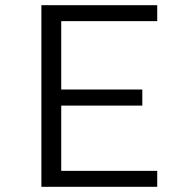

<svg xmlns="http://www.w3.org/2000/svg" viewBox="-20 -720 750 740"><path d="M586 -638.5H216V-375H528.5V-313H216V-61.5H586V0H139.5V-700H586Z"/></svg>

Font: League Mono Light
Style: Regular
Weight: 300
Width: 6
Designer: Tyler Finck
Foundry: The League of Moveable Type / Tyler Finck
Version: Version 2.210